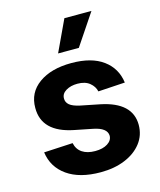

<svg xmlns="http://www.w3.org/2000/svg" viewBox="-117 -861 796 956"><g transform="rotate(-15 281.0 -383.0)"><path d="M514.2 -389.9 375.7 -381.4Q370 -407.7 346.9 -426.5Q323.9 -445.3 284.4 -445.3Q249.3 -445.3 225 -430.6Q200.6 -415.8 201 -391.3Q200.6 -371.8 216.4 -358.3Q232.2 -344.8 270.2 -336.6L369 -316.8Q526.3 -284.4 526.6 -169Q526.6 -115.4 495.2 -74.9Q463.8 -34.4 409.1 -11.9Q354.4 10.7 283.7 10.7Q175.4 10.7 111.2 -34.6Q46.9 -79.9 36.2 -158L185 -165.8Q192.1 -132.5 217.9 -115.4Q243.6 -98.4 284.1 -98.4Q323.9 -98.4 348.2 -114Q372.5 -129.6 372.9 -153.8Q371.8 -194.2 302.9 -208.1L208.5 -226.9Q50.1 -258.5 50.8 -382.8Q50.4 -461.6 113.8 -507.1Q177.2 -552.6 282 -552.6Q385.3 -552.6 444.8 -508.9Q504.3 -465.2 514.2 -389.9ZM230.8 -615.8 306.5 -777.3H446L337.7 -615.8Z"/></g></svg>

Font: Inter UI
Style: Bold
Weight: 700
Designer: Rasmus Andersson
Foundry: rsms
Version: 3.2;8d6f07862